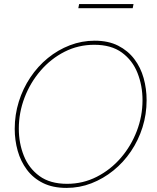

<svg xmlns="http://www.w3.org/2000/svg" viewBox="-20 -914 766 939"><path d="M305 5Q238 5 190 -19Q142 -43 111.5 -84Q81 -125 66.5 -176.5Q52 -228 52 -284Q52 -353 72 -417Q92 -481 128.5 -535.5Q165 -590 214 -630Q263 -670 321.5 -692.5Q380 -715 443 -715Q510 -715 558 -690.5Q606 -666 637 -625Q668 -584 682.5 -532Q697 -480 697 -424Q697 -355 677 -291.5Q657 -228 620.5 -174Q584 -120 534.5 -80Q485 -40 427 -17.5Q369 5 305 5ZM308 -15Q386 -15 453.5 -49.5Q521 -84 571 -142Q621 -200 649 -273Q677 -346 677 -424Q677 -495 652.5 -557Q628 -619 576 -657Q524 -695 441 -695Q363 -695 296 -661Q229 -627 178.5 -568.5Q128 -510 100 -436.5Q72 -363 72 -285Q72 -214 96.5 -152.5Q121 -91 173 -53Q225 -15 308 -15ZM363 -874 367 -894H633L629 -874Z"/></svg>

Font: Raleway Thin Thin
Style: Italic
Weight: 250
Italic angle: -12°
Version: Version 4.026